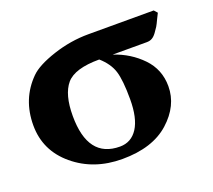

<svg xmlns="http://www.w3.org/2000/svg" viewBox="-85 -546 740 666"><g transform="rotate(-20 285.0 -212.5)"><path d="M480 -340.8H354Q414.1 -320.8 456.1 -277.3Q498 -233.9 498 -171.9Q498 -100.1 436 -44.4Q374 11.2 262.2 11.2Q157.2 11.2 84.2 -49.8Q11.2 -110.8 11.2 -204.1Q11.2 -301.3 76.2 -366.2Q103 -393.1 168 -414.6Q232.9 -436 298.8 -436H540L550.8 -423.8Q547.9 -418.9 540.5 -403.1Q533.2 -387.2 528.6 -379.6Q523.9 -372.1 515.9 -361.1Q507.8 -350.1 499.5 -345.5Q491.2 -340.8 480 -340.8ZM269 -32.2Q311 -32.2 334.5 -68.6Q357.9 -105 357.9 -175Q357.9 -245.1 347.4 -278.6Q336.9 -312 304.2 -340.8Q213.4 -340.8 182.1 -304Q150.9 -267.1 150.9 -188Q150.9 -32.2 269 -32.2Z"/></g></svg>

Font: Linux Libertine
Style: Bold
Weight: 700
Designer: Philipp H. Poll
Foundry: Philipp H. Poll
Version: Version 5.0.3